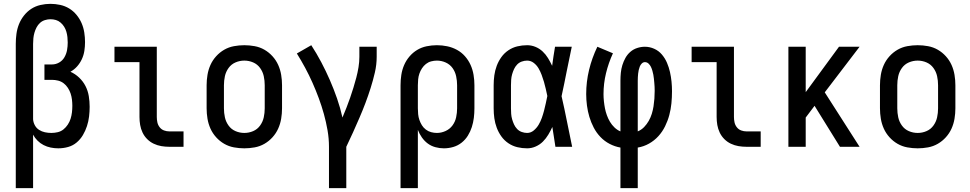

<svg xmlns="http://www.w3.org/2000/svg" viewBox="-20 -763 5040 998"><path d="M62 215V-535Q62 -561 65.5 -587Q69 -613 78.5 -637Q88 -661 104.5 -682Q121 -703 142.5 -717Q164 -731 190 -737Q216 -743 242 -743Q268 -743 293 -737.5Q318 -732 339.5 -719Q361 -706 377.5 -686Q394 -666 404 -643Q414 -620 418 -594.5Q422 -569 422 -544Q422 -521 418.5 -498.5Q415 -476 405.5 -455.5Q396 -435 381 -418Q366 -401 346 -390Q371 -379 391.5 -359.5Q412 -340 424.5 -315.5Q437 -291 441.5 -263.5Q446 -236 446 -208Q446 -183 443 -157.5Q440 -132 432 -107.5Q424 -83 411 -61Q398 -39 378.5 -22.5Q359 -6 334 1Q309 8 283 8Q263 8 243.5 4Q224 0 206.5 -9Q189 -18 175 -32Q161 -46 152 -63V215ZM247 -72Q264 -72 280.5 -76Q297 -80 310 -90.5Q323 -101 332.5 -115.5Q342 -130 347 -146Q352 -162 354 -179Q356 -196 356 -213Q356 -229 354 -245.5Q352 -262 347 -277Q342 -292 333 -306Q324 -320 311 -330Q298 -340 282 -344Q266 -348 250 -348H211V-428H250Q270 -428 287.5 -438Q305 -448 315 -465.5Q325 -483 328.5 -502.5Q332 -522 332 -542Q332 -556 330.5 -570Q329 -584 325 -598Q321 -612 313.5 -624Q306 -636 295 -645.5Q284 -655 270.5 -659Q257 -663 242 -663Q228 -663 213.5 -658.5Q199 -654 188 -644Q177 -634 170 -620.5Q163 -607 159 -593Q155 -579 153.5 -564.5Q152 -550 152 -535V-143Q153 -127 161 -112Q169 -97 183 -88Q197 -79 213.5 -75.5Q230 -72 247 -72Z M860 0Q839 0 818.5 -3.5Q798 -7 779 -16Q760 -25 745 -40Q730 -55 721 -74Q712 -93 708.5 -113.5Q705 -134 705 -155V-440H575V-520H795V-155Q795 -141 798 -127Q801 -113 810 -101.5Q819 -90 832.5 -85Q846 -80 860 -80H934V0Z M1250 8Q1223 8 1196 3Q1169 -2 1145.5 -15.5Q1122 -29 1103.5 -49.5Q1085 -70 1074 -94.5Q1063 -119 1058.5 -146Q1054 -173 1054 -200V-320Q1054 -347 1058.5 -374Q1063 -401 1074 -425.5Q1085 -450 1103.5 -470.5Q1122 -491 1145.5 -504.5Q1169 -518 1196 -523Q1223 -528 1250 -528Q1277 -528 1304 -523Q1331 -518 1354.5 -504.5Q1378 -491 1396.5 -470.5Q1415 -450 1426 -425.5Q1437 -401 1441.5 -374Q1446 -347 1446 -320V-200Q1446 -173 1441.5 -146Q1437 -119 1426 -94.5Q1415 -70 1396.5 -49.5Q1378 -29 1354.5 -15.5Q1331 -2 1304 3Q1277 8 1250 8ZM1250 -72Q1274 -72 1296 -81.5Q1318 -91 1332 -110.5Q1346 -130 1351 -153Q1356 -176 1356 -200V-320Q1356 -344 1351 -367Q1346 -390 1332 -409.5Q1318 -429 1296 -438.5Q1274 -448 1250 -448Q1226 -448 1204 -438.5Q1182 -429 1168 -409.5Q1154 -390 1149 -367Q1144 -344 1144 -320V-200Q1144 -176 1149 -153Q1154 -130 1168 -110.5Q1182 -91 1204 -81.5Q1226 -72 1250 -72Z M1690 215V0Q1690 -43 1682.5 -86Q1675 -129 1663.5 -170.5Q1652 -212 1637 -252.5Q1622 -293 1604.5 -332.5Q1587 -372 1566.5 -410Q1546 -448 1523 -485L1598 -528Q1626 -485 1650 -439.5Q1674 -394 1694.5 -347Q1715 -300 1732 -251Q1749 -202 1760 -152Q1771 -178 1781 -203.5Q1791 -229 1800 -255Q1809 -281 1817 -307Q1825 -333 1832 -359.5Q1839 -386 1843.5 -413.5Q1848 -441 1848 -468V-520H1938V-468Q1938 -427 1928.5 -386Q1919 -345 1906.5 -305.5Q1894 -266 1879.5 -227.5Q1865 -189 1848.5 -151Q1832 -113 1815 -75Q1798 -37 1780 0V215Z M2062 215V-320Q2062 -347 2066 -373.5Q2070 -400 2080.5 -424.5Q2091 -449 2108.5 -469.5Q2126 -490 2148.5 -503.5Q2171 -517 2197.5 -522.5Q2224 -528 2251 -528Q2278 -528 2304.5 -522.5Q2331 -517 2355 -504Q2379 -491 2397 -470.5Q2415 -450 2426 -425.5Q2437 -401 2441.5 -374Q2446 -347 2446 -320V-200Q2446 -175 2443 -150.5Q2440 -126 2432.5 -102.5Q2425 -79 2412 -58Q2399 -37 2379.5 -21.5Q2360 -6 2336 1Q2312 8 2287 8Q2265 8 2243 2Q2221 -4 2203.5 -17Q2186 -30 2173 -48.5Q2160 -67 2152 -88V215ZM2251 -72Q2274 -72 2296 -82Q2318 -92 2332 -111Q2346 -130 2351 -153.5Q2356 -177 2356 -200V-320Q2356 -343 2351 -366.5Q2346 -390 2332.5 -409Q2319 -428 2297 -438Q2275 -448 2251 -448Q2236 -448 2221 -444Q2206 -440 2194 -430.5Q2182 -421 2173.5 -408Q2165 -395 2160 -380.5Q2155 -366 2153.5 -350.5Q2152 -335 2152 -320V-200Q2152 -185 2153.5 -169.5Q2155 -154 2160 -139.5Q2165 -125 2173 -112Q2181 -99 2193.5 -89.5Q2206 -80 2221 -76Q2236 -72 2251 -72Z M2720 8Q2694 8 2669 2Q2644 -4 2622.5 -18.5Q2601 -33 2586 -54Q2571 -75 2562 -99Q2553 -123 2549.5 -148.5Q2546 -174 2546 -200V-320Q2546 -346 2549.5 -371.5Q2553 -397 2562 -421Q2571 -445 2586 -466Q2601 -487 2622.5 -501.5Q2644 -516 2669 -522Q2694 -528 2720 -528Q2742 -528 2763 -519.5Q2784 -511 2800.5 -495.5Q2817 -480 2828.5 -461Q2840 -442 2850 -421Q2853 -446 2857 -470.5Q2861 -495 2865 -520H2952Q2938 -456 2925.5 -391.5Q2913 -327 2899 -263Q2914 -198 2927 -132Q2940 -66 2954 0H2867Q2863 -26 2859 -52Q2855 -78 2851 -103Q2842 -83 2830 -63Q2818 -43 2802 -27Q2786 -11 2764.5 -1.5Q2743 8 2720 8ZM2720 -72Q2739 -72 2754.5 -85Q2770 -98 2780 -115Q2790 -132 2796.5 -150.5Q2803 -169 2808 -188Q2813 -207 2817 -226Q2821 -245 2825 -264Q2821 -282 2817 -300.5Q2813 -319 2807.5 -337.5Q2802 -356 2795.5 -373.5Q2789 -391 2779.5 -407.5Q2770 -424 2754.5 -436Q2739 -448 2720 -448Q2706 -448 2692 -443Q2678 -438 2668 -427.5Q2658 -417 2652 -404Q2646 -391 2642 -377Q2638 -363 2637 -348.5Q2636 -334 2636 -320V-200Q2636 -186 2637 -171.5Q2638 -157 2642 -143Q2646 -129 2652 -116Q2658 -103 2668 -92.5Q2678 -82 2692 -77Q2706 -72 2720 -72Z M3205 215V4Q3176 -1 3149 -15Q3122 -29 3101 -51Q3080 -73 3066 -100Q3052 -127 3043.5 -155.5Q3035 -184 3031 -214Q3027 -244 3027 -274Q3027 -338 3042 -400Q3057 -462 3085 -520L3166 -486Q3143 -436 3130 -382.5Q3117 -329 3117 -274Q3117 -256 3119 -237Q3121 -218 3124.5 -200Q3128 -182 3134.5 -164Q3141 -146 3150.5 -130Q3160 -114 3174 -100.5Q3188 -87 3205 -80V-343Q3205 -364 3207 -384.5Q3209 -405 3215 -424.5Q3221 -444 3231 -462Q3241 -480 3256.5 -493.5Q3272 -507 3292 -513.5Q3312 -520 3332 -520Q3357 -520 3380.5 -509.5Q3404 -499 3420.5 -479.5Q3437 -460 3447 -436.5Q3457 -413 3462.5 -388.5Q3468 -364 3470.5 -339Q3473 -314 3473 -289Q3473 -257 3470 -226Q3467 -195 3459 -165Q3451 -135 3437 -106.5Q3423 -78 3402 -55Q3381 -32 3353.5 -16.5Q3326 -1 3295 4V215ZM3295 -80Q3314 -88 3328 -102.5Q3342 -117 3352 -134.5Q3362 -152 3368 -171.5Q3374 -191 3377 -210.5Q3380 -230 3381.5 -250Q3383 -270 3383 -291Q3383 -301 3382.5 -311.5Q3382 -322 3381 -332.5Q3380 -343 3379 -353.5Q3378 -364 3376 -374.5Q3374 -385 3371 -395.5Q3368 -406 3363.5 -415.5Q3359 -425 3351 -432.5Q3343 -440 3332 -440Q3323 -440 3316 -433Q3309 -426 3305.5 -417Q3302 -408 3300 -399Q3298 -390 3297 -380.5Q3296 -371 3295.5 -362Q3295 -353 3295 -343Z M3860 0Q3839 0 3818.5 -3.5Q3798 -7 3779 -16Q3760 -25 3745 -40Q3730 -55 3721 -74Q3712 -93 3708.5 -113.5Q3705 -134 3705 -155V-440H3575V-520H3795V-155Q3795 -141 3798 -127Q3801 -113 3810 -101.5Q3819 -90 3832.5 -85Q3846 -80 3860 -80H3934V0Z M4078 0V-520H4168V-284L4341 -520H4448L4267 -283L4448 0H4346L4214 -213L4168 -152V0Z M4750 8Q4723 8 4696 3Q4669 -2 4645.5 -15.5Q4622 -29 4603.5 -49.5Q4585 -70 4574 -94.5Q4563 -119 4558.5 -146Q4554 -173 4554 -200V-320Q4554 -347 4558.5 -374Q4563 -401 4574 -425.5Q4585 -450 4603.5 -470.5Q4622 -491 4645.5 -504.5Q4669 -518 4696 -523Q4723 -528 4750 -528Q4777 -528 4804 -523Q4831 -518 4854.5 -504.5Q4878 -491 4896.5 -470.5Q4915 -450 4926 -425.5Q4937 -401 4941.5 -374Q4946 -347 4946 -320V-200Q4946 -173 4941.5 -146Q4937 -119 4926 -94.5Q4915 -70 4896.5 -49.5Q4878 -29 4854.5 -15.5Q4831 -2 4804 3Q4777 8 4750 8ZM4750 -72Q4774 -72 4796 -81.5Q4818 -91 4832 -110.5Q4846 -130 4851 -153Q4856 -176 4856 -200V-320Q4856 -344 4851 -367Q4846 -390 4832 -409.5Q4818 -429 4796 -438.5Q4774 -448 4750 -448Q4726 -448 4704 -438.5Q4682 -429 4668 -409.5Q4654 -390 4649 -367Q4644 -344 4644 -320V-200Q4644 -176 4649 -153Q4654 -130 4668 -110.5Q4682 -91 4704 -81.5Q4726 -72 4750 -72Z"/></svg>

Font: Iosevka Term Medium
Style: Regular
Weight: 500
Monospace: yes
Designer: Belleve Invis
Foundry: Belleve Invis
Version: Version 26.3.1